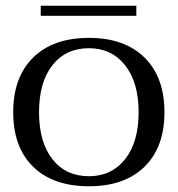

<svg xmlns="http://www.w3.org/2000/svg" viewBox="-20 -639 620 669"><path d="M122 -619H455V-584H122ZM26 -248Q26 -370 95.5 -438.5Q165 -507 290 -507Q414 -507 483.5 -438.5Q553 -370 553 -248Q553 -126 483.5 -58Q414 10 290 10Q165 10 95.5 -58Q26 -126 26 -248ZM463 -248Q463 -352 416 -411.5Q369 -471 290 -471Q209 -471 162.5 -411.5Q116 -352 116 -248Q116 -144 162.5 -84.5Q209 -25 290 -25Q369 -25 416 -84.5Q463 -144 463 -248Z"/></svg>

Font: Trirong
Style: Regular
Weight: 400
Designer: Katatrad Team
Foundry: CadsonDemak
Version: Version 1.001